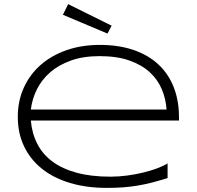

<svg xmlns="http://www.w3.org/2000/svg" viewBox="-20 -895 950 927"><path d="M789.1 -35.2Q748 -22.5 712.9 -13.4Q677.7 -4.4 643.6 1.2Q609.4 6.8 574 9.5Q538.6 12.2 496.1 12.2Q397.5 12.2 317.9 -11.7Q238.3 -35.6 182.4 -80.3Q126.5 -125 96.2 -188.5Q65.9 -252 65.9 -331.1Q65.9 -407.7 95 -471.7Q124 -535.6 176.3 -581.5Q228.5 -627.4 301.3 -652.8Q374 -678.2 461.9 -678.2Q553.2 -678.2 624.5 -653.8Q695.8 -629.4 744.6 -584Q793.5 -538.6 818.8 -473.9Q844.2 -409.2 844.2 -328.1V-313H128.9Q134.3 -250.5 160.2 -200.2Q186 -149.9 233.6 -114.7Q281.2 -79.6 350.8 -60.8Q420.4 -42 513.2 -42Q552.7 -42 593.3 -47.4Q633.8 -52.7 670.9 -61.8Q708 -70.8 738.8 -82.3Q769.5 -93.8 789.1 -106ZM784.2 -366.2Q780.8 -417.5 761.2 -464.1Q741.7 -510.7 702.9 -546.4Q664.1 -582 604.2 -603Q544.4 -624 460.9 -624Q382.3 -624 323.2 -603Q264.2 -582 223.1 -546.6Q182.1 -511.2 158.7 -464.6Q135.3 -418 128.9 -366.2ZM309.1 -875 519 -771 499 -732.9 283.7 -823.7Z"/></svg>

Font: Syncopate
Style: Regular
Weight: 300
Width: 7
Designer: Astigmatic (AOETI)
Foundry: Astigmatic (AOETI)
Version: Version 001.000